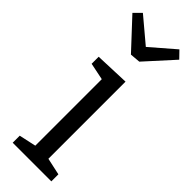

<svg xmlns="http://www.w3.org/2000/svg" viewBox="-265 -811 829 829"><g transform="rotate(45 149.0 -397.0)"><path d="M274 -43V0H38V-43L116 -60V-466L38 -482V-525L196 -531V-60ZM262 -794 293 -762 177 -634 130 -630 7 -762 39 -794 152 -699Z"/></g></svg>

Font: Bitter
Style: Regular
Weight: 400
Designer: Sol Matas, and Bitter project Authors
Foundry: Sol Matas
Version: Version 2.001